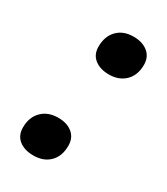

<svg xmlns="http://www.w3.org/2000/svg" viewBox="-135 -567 555 637"><g transform="rotate(30 142.5 -248.0)"><path d="M179 -352Q145 -352 124 -368.5Q103 -385 103 -415Q103 -455 126 -478.5Q149 -502 188 -502Q222 -502 243 -485Q264 -468 264 -438Q264 -398 240.5 -375Q217 -352 179 -352ZM96 6Q62 6 41 -10.5Q20 -27 20 -58Q20 -97 43.5 -120.5Q67 -144 106 -144Q140 -144 160.5 -127Q181 -110 181 -80Q181 -40 158 -17Q135 6 96 6Z"/></g></svg>

Font: Kantumruy Pro SemiBold
Style: Italic
Weight: 600
Italic angle: -13°
Version: Version 1.002